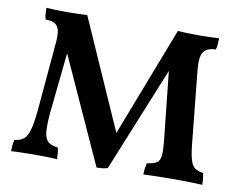

<svg xmlns="http://www.w3.org/2000/svg" viewBox="-76 -780 1104 889"><g transform="rotate(10 476.5 -335.0)"><path d="M430 9 191 -517H207L174 -199Q169 -140 173 -109Q177 -78 193 -66Q209 -54 237 -51Q241 -39 242 -24Q243 -9 243 3Q222 1 191.5 0.5Q161 0 135 0Q119 0 98.5 0.5Q78 1 59 1.5Q40 2 27 3Q27 -9 28.5 -24Q30 -39 33 -51Q60 -54 75.5 -66Q91 -78 100.5 -109.5Q110 -141 116 -203L144 -523Q148 -563 143 -585Q138 -607 122.5 -616Q107 -625 79 -625Q75 -637 74 -651Q73 -665 73 -679Q85 -678 102.5 -677.5Q120 -677 138 -676.5Q156 -676 170 -676Q184 -676 201.5 -676.5Q219 -677 236 -677.5Q253 -678 265 -679L507 -132H480L691 -679Q705 -678 722.5 -677.5Q740 -677 758 -676.5Q776 -676 790 -676Q804 -676 821 -676.5Q838 -677 854.5 -677.5Q871 -678 885 -679Q885 -665 884 -651Q883 -637 879 -625Q840 -625 823 -603Q806 -581 812 -519L846 -182Q851 -130 859 -102.5Q867 -75 881.5 -65Q896 -55 920 -52Q923 -40 924.5 -25.5Q926 -11 926 3Q914 2 896 1.5Q878 1 857 0.5Q836 0 816.5 0Q797 0 781 0Q762 0 736.5 0.5Q711 1 688 1.5Q665 2 649 3Q649 -11 651 -25Q653 -39 656 -51Q688 -55 702 -64.5Q716 -74 718.5 -98.5Q721 -123 716 -169L679 -519H694L482 2Q471 6 457.5 7.5Q444 9 430 9Z"/></g></svg>

Font: Vollkorn SemiBold
Style: Regular
Weight: 600
Designer: Friedrich Althausen
Foundry: Friedrich Althausen
Version: Version 5.000